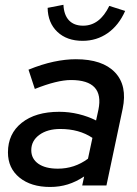

<svg xmlns="http://www.w3.org/2000/svg" viewBox="-20 -763 564 790"><path d="M186.3 6.3Q107.7 6.3 60.2 -32.3Q12.7 -71 12.7 -136Q12.7 -212.7 69.5 -257.8Q126.3 -303 223.7 -303Q264.3 -303 303.5 -293.5Q342.7 -284 375.3 -267.3L385 -311.7Q410 -433.7 272 -433.7Q215.3 -433.7 123.3 -397L97.3 -476.3Q152.3 -498.7 200.7 -509Q249 -519.3 292 -519.3Q402 -519.3 453.3 -465Q504.7 -410.7 484.7 -315.3L418 0H318.3L326.3 -37Q293.3 -15 259 -4.3Q224.7 6.3 186.3 6.3ZM218 -69Q286.7 -69 342 -110L360.3 -195.7Q305.7 -232.3 228 -232.3Q175 -232.3 141.8 -208Q108.7 -183.7 108.7 -145Q108.7 -109.7 137.7 -89.3Q166.7 -69 218 -69ZM320 -595Q255 -595 216 -632Q177 -669 176 -730.7L241 -743.3Q243 -701.3 263.8 -679.3Q284.7 -657.3 322 -657.3Q390.3 -657.3 429.7 -738.7L495 -718Q468.7 -658.7 423.2 -626.8Q377.7 -595 320 -595Z"/></svg>

Font: Red Hat Display VF
Style: Italic
Weight: 300
Italic angle: -12°
Designer: Pentagram, MCKL
Foundry: Pentagram, MCKL
Version: Version 1.010